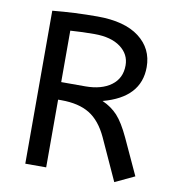

<svg xmlns="http://www.w3.org/2000/svg" viewBox="-81 -779 779 863"><g transform="rotate(10 308.5 -348.0)"><path d="M586.9 -29.8 498 12.2 411.1 -178.2Q378.4 -248.5 328.9 -278.8Q279.3 -309.1 200.2 -309.1H185.1V0H89.8V-698.2Q190.9 -708 294.9 -708Q418.9 -708 485.4 -657.2Q551.8 -606.4 551.8 -522Q551.8 -382.8 382.8 -337.9Q424.8 -319.3 453.1 -288.6Q481.4 -257.8 511.2 -193.8ZM294.9 -627.9Q242.7 -627.9 185.1 -624V-389.2H294.9Q368.7 -389.2 412.8 -421.6Q457 -454.1 457 -513.2Q457 -564 414.1 -595.9Q371.1 -627.9 294.9 -627.9Z"/></g></svg>

Font: ABeeZee
Style: Regular
Weight: 400
Designer: Anja Meiners
Foundry: Anja Meiners
Version: Version 1.002